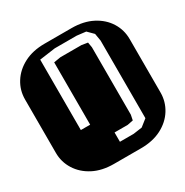

<svg xmlns="http://www.w3.org/2000/svg" viewBox="-158 -797 893 925"><g transform="rotate(-30 289.0 -334.5)"><path d="M213.9 0Q147.9 0 99.6 -25.1Q51.3 -50.3 24.7 -92.8Q-2 -135.3 -2 -186V-482.9Q-2 -534.2 24.7 -576.4Q51.3 -618.7 99.6 -643.8Q147.9 -668.9 213.9 -668.9H364.3Q430.2 -668.9 478.8 -643.8Q527.3 -618.7 553.7 -576.4Q580.1 -534.2 580.1 -482.9V-186Q580.1 -135.3 553.7 -92.8Q527.3 -50.3 478.8 -25.1Q430.2 0 364.3 0ZM292 -78.1H368.2L417 -85L455.1 -115.2V-546.9L448.2 -587.9L417 -619.1L367.2 -625H245.1L157.2 -612.8V-221.2H209V-567.9L247.1 -574.2H364.3L397.9 -568.8L402.8 -540V-165L397 -136.2L365.2 -129.9H292Z"/></g></svg>

Font: Monofett
Style: Regular
Weight: 400
Designer: Vernon Adams
Foundry: Vernon Adams
Version: Version 1.100; ttfautohint (v1.8.4.7-5d5b);gftools[0.9.28]